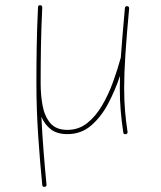

<svg xmlns="http://www.w3.org/2000/svg" viewBox="-20 -517 629 752"><path d="M485.8 -483.4Q476.1 -378.9 471.2 -304.7Q466.3 -230.5 466.3 -172.4Q466.3 -124 469.7 -83.3Q473.1 -42.5 479.5 -1Q481 6.3 473.1 8.3Q463.9 10.3 462.9 2Q456.5 -40 452.9 -81.8Q449.2 -123.5 449.2 -172.4Q449.2 -195.3 450.2 -220.2Q431.6 -164.6 404.1 -112.1Q376.5 -59.6 337.2 -25.6Q297.9 8.3 244.1 8.3Q203.6 8.3 179.4 -10.3Q155.3 -28.8 142.1 -59.6Q145.5 10.3 150.9 78.1Q156.2 146 162.1 205.6Q163.1 213.9 154.8 214.8Q146.5 215.8 145.5 207.5Q136.7 119.6 129.6 15.1Q122.6 -89.4 122.6 -190.9Q122.6 -265.1 123.8 -336.4Q125 -407.7 128.9 -488.8Q128.9 -496.6 137.2 -496.6Q145.5 -496.6 145.5 -487.8Q141.6 -406.7 140.4 -335.9Q139.2 -265.1 139.2 -190.9Q139.2 -146 146.7 -104Q154.3 -62 176.8 -35.2Q199.2 -8.3 244.1 -8.3Q288.1 -8.3 321.5 -34.9Q355 -61.5 379.9 -104Q404.8 -146.5 422.6 -195.6Q440.4 -244.6 452.6 -289.6L453.1 -291Q456.1 -332 460 -380.1Q463.9 -428.2 469.2 -485.4Q470.2 -493.7 478.5 -492.7Q486.3 -491.7 485.8 -483.4Z"/></svg>

Font: Mikhak-DS1-FD Thin
Style: Regular
Weight: 100
Designer: Amin Abedi
Version: Version 3.2